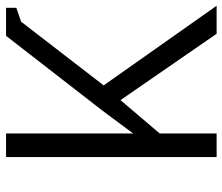

<svg xmlns="http://www.w3.org/2000/svg" viewBox="-72 -682 754 651"><g transform="rotate(-90 305.5 -357.0)"><path d="M611 0 341 -383 557 -663 604 -679V-714H509L256 -388L178 -283V-714H98V0H178V-193L291 -326L516 0Z"/></g></svg>

Font: Frost Regular
Style: Regular
Weight: 400
Designer: Lee Frost
Foundry: Lee Frost for Ice Communication Norge AS
Version: Version 2.011;hotconv 1.0.107;makeotfexe 2.5.65593